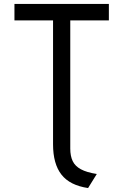

<svg xmlns="http://www.w3.org/2000/svg" viewBox="-20 -720 623 970"><path d="M425 230Q333 216.5 290.5 162.2Q248 108 248 9V-617H53V-700H530V-617H335V31Q335 68 347.2 93.8Q359.5 119.5 388.8 135.2Q418 151 469 159Z"/></svg>

Font: Undotted
Style: Regular
Weight: 400
Designer: Delve Withrington, Dave Bailey, Thomas Jockin
Foundry: Delve Fonts LLC
Version: Version 4.000